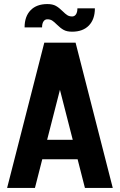

<svg xmlns="http://www.w3.org/2000/svg" viewBox="-20 -925 590 945"><path d="M535 0H398L362 -141H188L152 0H15L198 -715H352ZM275 -483 212 -237H338ZM447 -884Q447 -830 417.5 -799.5Q388 -769 335 -769Q309 -769 293 -778Q277 -787 260 -804Q246 -818 236.5 -824Q227 -830 213 -830Q201 -830 194 -819.5Q187 -809 187 -790H101Q101 -844 130.5 -874.5Q160 -905 213 -905Q239 -905 255 -896Q271 -887 288 -870Q301 -857 311 -850.5Q321 -844 335 -844Q347 -844 354 -854.5Q361 -865 361 -884Z"/></svg>

Font: Akshar SemiBold
Style: Regular
Weight: 600
Designer: Tall Chai
Foundry: Tall Chai
Version: Version 1.000